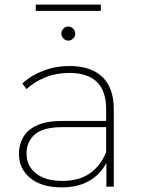

<svg xmlns="http://www.w3.org/2000/svg" viewBox="-20 -809 618 832"><path d="M441 0V-103Q416 -54 367 -25.5Q318 3 248 3Q160 3 111 -37.5Q62 -78 62 -143Q62 -181 80 -213.5Q98 -246 139.5 -265.5Q181 -285 251 -285H440V-336Q440 -493 280 -493Q224 -493 176 -473.5Q128 -454 95 -423L77 -447Q114 -482 167.5 -502.5Q221 -523 281 -523Q374 -523 423.5 -475.5Q473 -428 473 -336V0ZM440 -150V-258H251Q166 -258 130.5 -226Q95 -194 95 -145Q95 -90 136 -57.5Q177 -25 250 -25Q322 -25 369 -57.5Q416 -90 440 -150ZM276 -633Q264 -633 255 -642Q246 -651 246 -663Q246 -676 255 -685Q264 -694 276 -694Q288 -694 297 -685Q306 -676 306 -663Q306 -651 297 -642Q288 -633 276 -633ZM135 -762V-789H417V-762Z"/></svg>

Font: Montserrat ExtraLight
Style: Regular
Weight: 200
Designer: Julieta Ulanovsky
Foundry: Julieta Ulanovsky
Version: Version 9.000; ttfautohint (v1.8.4.7-5d5b)